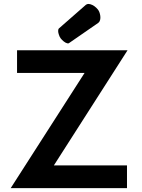

<svg xmlns="http://www.w3.org/2000/svg" viewBox="-20 -970 732 990"><path d="M336.9 -748.5 487.3 -852.5C491.7 -856 494.6 -860.8 496.1 -867.2C497.1 -871.1 497.6 -875.5 497.6 -879.9C497.6 -885.3 497.1 -890.6 495.6 -896.5C493.2 -907.2 489.3 -915.5 483.9 -921.9C479.5 -927.2 473.6 -933.1 466.8 -938C460 -942.9 452.6 -946.3 445.8 -948.2C442.4 -949.2 439.5 -949.7 436.5 -949.7C431.2 -949.7 426.3 -948.2 422.4 -944.8L284.7 -824.2C282.7 -822.8 281.2 -820.3 280.8 -817.9C280.3 -815.4 279.8 -813 279.8 -810.5C279.8 -805.7 280.8 -800.3 282.7 -793.9C285.6 -784.2 289.1 -776.9 293 -772C296.9 -767.1 301.8 -762.2 308.1 -756.8C314.5 -751.5 320.3 -748.5 325.7 -747.1C327.6 -746.6 329.1 -746.1 330.6 -746.1C333 -746.1 335 -747.1 336.9 -748.5ZM67.9 -710.9V-593.8H416L35.2 0H634.8V-117.2H257.8L637.7 -710.9Z"/></svg>

Font: Tuffy
Style: Bold
Weight: 700
Designer: Thatcher Ulrich, Karoly Barta, Michael Everson
Version: Version 001.270